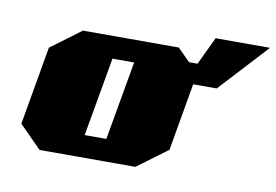

<svg xmlns="http://www.w3.org/2000/svg" viewBox="-66 -695 1153 803"><g transform="rotate(10 510.0 -294.0)"><path d="M51 -95 109 -428 237 -523H644L697 -470H733L789 -588H1020L830 -382H730L680 -95L552 0H145ZM320 -94H412L471 -429H379Z"/></g></svg>

Font: Tomorrow ExtraBold
Style: Italic
Weight: 800
Italic angle: -10°
Designer: Tony de Marco, Monica Rizzolli
Foundry: Just in Type
Version: Version 2.002